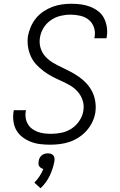

<svg xmlns="http://www.w3.org/2000/svg" viewBox="-20 -763 640 1023"><path d="M248 8Q222 8 195.5 5Q169 2 145.5 -7Q122 -16 101.5 -31Q81 -46 68.5 -67Q56 -88 52 -114Q48 -140 52 -167L54 -176H119Q119 -174 118 -172.5Q117 -171 117 -170Q114 -151 117 -133.5Q120 -116 129 -101Q138 -86 152 -76Q166 -66 182.5 -60Q199 -54 217 -52Q235 -50 253 -50Q281 -50 309 -56Q337 -62 361.5 -78Q386 -94 403 -119.5Q420 -145 424 -172Q429 -201 420.5 -227.5Q412 -254 394.5 -274Q377 -294 354 -307.5Q331 -321 306 -332Q281 -343 257.5 -355.5Q234 -368 212.5 -384Q191 -400 173 -419.5Q155 -439 144 -463.5Q133 -488 129 -515.5Q125 -543 129 -572Q134 -597 144.5 -621Q155 -645 172 -666Q189 -687 212.5 -702.5Q236 -718 260.5 -727Q285 -736 310.5 -739.5Q336 -743 361 -743Q387 -743 412.5 -739.5Q438 -736 461 -727Q484 -718 503.5 -703Q523 -688 534 -666.5Q545 -645 549 -620Q553 -595 549 -568L547 -559H482Q483 -561 483.5 -562.5Q484 -564 484 -566Q489 -592 480.5 -617Q472 -642 453 -657.5Q434 -673 408 -679Q382 -685 356 -685Q329 -685 302 -678.5Q275 -672 251 -655.5Q227 -639 212 -614.5Q197 -590 193 -563Q188 -535 196 -508Q204 -481 222 -461.5Q240 -442 263 -428.5Q286 -415 310.5 -403.5Q335 -392 358.5 -379.5Q382 -367 403.5 -351.5Q425 -336 443 -316Q461 -296 472.5 -272Q484 -248 488 -220Q492 -192 488 -164Q484 -138 472 -113Q460 -88 442 -67.5Q424 -47 400.5 -31.5Q377 -16 352 -7.5Q327 1 300.5 4.5Q274 8 248 8ZM196 240 163 210Q179 194 191 175.5Q203 157 211 137Q204 136 198.5 132Q193 128 189 122.5Q185 117 185 110Q185 103 186 96Q187 87 191 79Q195 71 202 65Q209 59 218 56.5Q227 54 235 54Q243 54 251 56.5Q259 59 264 65Q269 71 270 79Q271 87 270 96Q263 135 245 173Q227 211 196 240Z"/></svg>

Font: Iosevka Light Extended Oblique
Style: Regular
Weight: 300
Width: 7
Italic angle: -9°
Monospace: yes
Designer: Belleve Invis
Foundry: Belleve Invis
Version: Version 32.5.0; ttfautohint (v1.8.4)